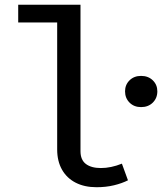

<svg xmlns="http://www.w3.org/2000/svg" viewBox="-20 -778 685 811"><path d="M320 -139.5Q320 -102.6 342.8 -85.4Q365.6 -68.2 406.2 -68.2Q448.7 -68.2 494.9 -86.7L520.5 -16.4Q495.4 -3.6 461.5 4.6Q427.7 12.8 387.7 12.8Q336.9 12.8 299.5 -6.4Q262.1 -25.6 241.8 -61.5Q221.5 -97.4 221.5 -146.7V-683.1H56.9V-757.9H320ZM644.6 -392.3Q644.6 -363.6 625.4 -344.6Q606.2 -325.6 575.9 -325.6Q546.2 -325.6 527.2 -344.6Q508.2 -363.6 508.2 -392.3Q508.2 -420 527.2 -438.7Q546.2 -457.4 575.9 -457.4Q606.2 -457.4 625.4 -438.7Q644.6 -420 644.6 -392.3Z"/></svg>

Font: Fira Code Fixed Retina
Style: Regular
Weight: 450
Monospace: yes
Designer: Carrois Corporate, Edenspiekermann AG, Nikita Prokopov
Foundry: Carrois Corporate, Edenspiekermann AG, Nikita Prokopov
Version: Version 5.002